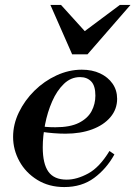

<svg xmlns="http://www.w3.org/2000/svg" viewBox="-20 -744 548 777"><path d="M240 13Q178 13 131 -16Q84 -45 58.5 -91.5Q33 -138 33 -190Q33 -241 56.5 -289.5Q80 -338 119.5 -377Q159 -416 209 -439Q259 -462 311 -462Q353 -462 385 -447Q417 -432 435.5 -405.5Q454 -379 454 -344Q454 -302 427 -270Q400 -238 353 -220.5Q306 -203 245 -203Q222 -203 197 -205Q172 -207 152.5 -210Q133 -213 126 -214L131 -239Q148 -232 166 -230.5Q184 -229 204 -229Q264 -229 299.5 -247Q335 -265 350.5 -294Q366 -323 366 -357Q366 -397 349 -414.5Q332 -432 304 -432Q267 -432 238.5 -404.5Q210 -377 191 -333.5Q172 -290 162.5 -241Q153 -192 153 -148Q153 -81 176 -49Q199 -17 250 -17Q291 -17 337 -42Q383 -67 423 -133L443 -119Q411 -61 361 -24Q311 13 240 13ZM272 -524 184 -724H227L323 -618L465 -724H508L334 -524Z"/></svg>

Font: Libre Bodoni
Style: Italic
Weight: 400
Italic angle: -13°
Designer: Pablo Impallari, Rodrigo Fuenzalida
Foundry: Impallari Type
Version: Version 2.005;gftools[0.9.23]